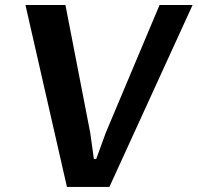

<svg xmlns="http://www.w3.org/2000/svg" viewBox="-20 -735 777 755"><path d="M607.4 -715.3H737.3L410.2 0H243.2L80.1 -715.3H237.3L335 -211.9L349.1 -109.9H358.4L395.5 -211.9Z"/></svg>

Font: Proza Libre
Style: SemiBold Italic
Weight: 600
Designer: Jasper de Waard
Foundry: Jasper de Waard
Version: Version 1.000; ttfautohint (v1.4.1.8-43bc)